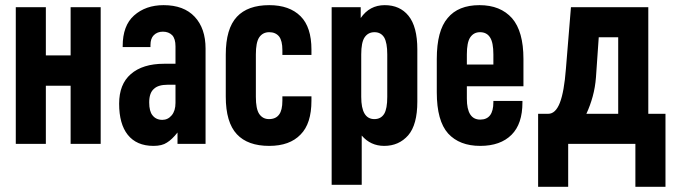

<svg xmlns="http://www.w3.org/2000/svg" viewBox="-20 -556 2611 742"><path d="M252.9 0V-224.6H157.2V0H41V-528.3H157.2V-341.8H252.9V-528.3H369.1V0Z M774.4 -368.2V0H666V-43.9Q644.5 -16.6 625 -4.9Q606.4 7.8 573.2 7.8Q507.8 7.8 473.6 -35.2Q440.4 -77.1 440.4 -155.3Q440.4 -230.5 485.4 -269.5Q531.2 -309.6 614.3 -309.6H658.2V-377Q658.2 -406.2 645.5 -419.9Q631.8 -433.6 609.4 -433.6Q587.9 -433.6 574.2 -419.9Q561.5 -407.2 561.5 -381.8V-374H454.1V-377.9Q454.1 -457 498 -496.1Q543 -536.1 612.3 -536.1Q690.4 -536.1 732.4 -491.2Q774.4 -446.3 774.4 -368.2ZM658.2 -158.2V-228.5H627.9Q591.8 -228.5 575.2 -212.9Q556.6 -197.3 556.6 -160.2Q556.6 -126 569.3 -110.4Q583 -92.8 607.4 -92.8Q628.9 -92.8 643.6 -110.4Q658.2 -127.9 658.2 -158.2Z M852.5 -182.6V-344.7Q852.5 -445.3 895.5 -491.2Q937.5 -536.1 1020.5 -536.1Q1098.6 -536.1 1141.6 -493.2Q1183.6 -451.2 1183.6 -364.3V-343.8H1071.3V-362.3Q1071.3 -398.4 1058.6 -415Q1044.9 -431.6 1020.5 -431.6Q995.1 -431.6 981.4 -411.1Q968.8 -391.6 968.8 -345.7V-181.6Q968.8 -135.7 981.4 -116.2Q995.1 -95.7 1019.5 -95.7Q1045.9 -95.7 1058.6 -113.3Q1071.3 -129.9 1071.3 -167V-183.6H1183.6V-167Q1183.6 -78.1 1141.6 -36.1Q1099.6 7.8 1020.5 7.8Q937.5 7.8 895.5 -37.1Q852.5 -83 852.5 -182.6Z M1261.7 -528.3H1374V-486.3Q1408.2 -536.1 1466.8 -536.1Q1525.4 -536.1 1558.6 -495.1Q1592.8 -453.1 1592.8 -365.2V-163.1Q1592.8 -74.2 1557.6 -33.2Q1521.5 7.8 1464.8 7.8Q1412.1 7.8 1377.9 -32.2V158.2H1261.7ZM1476.6 -181.6V-345.7Q1476.6 -390.6 1464.8 -411.1Q1452.1 -431.6 1427.2 -431.6Q1402.3 -431.6 1388.7 -411.1Q1376 -391.6 1376 -345.7V-181.6Q1376 -95.7 1426.8 -95.7Q1452.1 -95.7 1464.8 -116.2Q1476.6 -135.7 1476.6 -181.6Z M1784.2 -222.7V-174.8Q1784.2 -93.8 1835.9 -93.8Q1886.7 -93.8 1886.7 -161.1V-166H1999V-160.2Q1999 -77.1 1957 -35.2Q1914.1 7.8 1835.9 7.8Q1755.9 7.8 1711.9 -40Q1668 -88.9 1668 -199.2V-328.1Q1668 -437.5 1710 -486.3Q1751 -536.1 1833 -536.1Q1914.1 -536.1 1959 -485.4Q2002.9 -434.6 2002.9 -328.1V-222.7ZM1784.2 -345.7V-306.6H1886.7V-345.7Q1886.7 -391.6 1874 -411.1Q1861.3 -431.6 1835 -431.6Q1810.5 -431.6 1796.9 -411.1Q1784.2 -391.6 1784.2 -345.7Z M2186.5 -528.3H2485.4V-116.2H2551.8V166H2435.5V0H2175.8V166H2059.6V-116.2H2098.6Q2127 -116.2 2143.6 -158.7Q2160.2 -201.2 2167 -290ZM2283.2 -257.8Q2280.3 -218.8 2270.5 -183.1Q2260.7 -147.5 2246.1 -116.2H2369.1V-412.1H2293.9Z"/></svg>

Font: Dinish Condensed
Style: Bold
Weight: 700
Width: 3
Designer: Bert Driehuis
Foundry: Playbeing
Version: Version 3.006; git-39231f3c-release